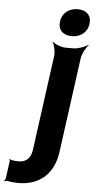

<svg xmlns="http://www.w3.org/2000/svg" viewBox="-156 -775 512 1024"><g transform="rotate(5 99.5 -262.5)"><path d="M-28 98C-41 98 -54 96 -65 94C-69 94 -71 90 -73 88L-76 90C-74 92 -73 97 -73 100L-86 194C-87 199 -91 206 -94 208L-92 211C-89 209 -81 206 -76 207C-59 211 -40 213 -19 213C98 213 171 146 187 29L256 -478C259 -502 279 -539 293 -552L291 -554C276 -542 237 -528 213 -528H171C147 -528 112 -542 101 -554L99 -552C109 -539 117 -502 114 -478L45 29C39 74 16 98 -28 98ZM198 -592C244 -592 281 -619 287 -665C293 -710 265 -738 218 -738C171 -738 135 -710 129 -665C123 -619 152 -592 198 -592Z"/></g></svg>

Font: Asimov
Style: EdgeWideIt
Weight: 500
Designer: Google
Version: Version 2.000980: 2014